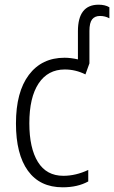

<svg xmlns="http://www.w3.org/2000/svg" viewBox="-20 -788 486 818"><path d="M48 -262Q48 -396 103 -469Q158 -542 255 -542Q281 -542 312 -535V-655Q312 -768 400 -768Q428 -768 446 -757V-710Q428 -720 406 -720Q384 -720 372.5 -705.5Q361 -691 361 -656V-518L344 -471Q302 -492 256 -492Q184 -492 144.5 -432.5Q105 -373 105 -263Q105 -157 141.5 -98Q178 -39 250 -39Q303 -39 356 -64V-15Q311 10 247 10Q150 10 99 -60.5Q48 -131 48 -262Z"/></svg>

Font: Noto Sans Display Light Narrow
Style: Regular
Weight: 300
Width: 4
Designer: Monotype Design team
Foundry: Monotype Imaging Inc.
Version: Version 1.000